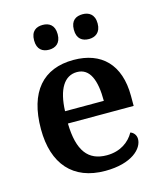

<svg xmlns="http://www.w3.org/2000/svg" viewBox="-113 -834 785 928"><g transform="rotate(-15 279.0 -370.0)"><path d="M388 -626C418 -626 447 -642 447 -688C447 -735 418 -750 388 -750C355 -750 328 -735 328 -688C328 -642 355 -626 388 -626ZM188 -626C219 -626 247 -642 247 -688C247 -735 219 -750 188 -750C156 -750 129 -735 129 -688C129 -642 156 -626 188 -626ZM299 10C433 10 491 -51 491 -98C491 -119 478 -133 463 -138C440 -96 394 -61 326 -61C233 -61 186 -120 183 -258H512V-308C512 -466 427 -548 288 -548C136 -548 50 -452 50 -265C50 -91 138 10 299 10ZM379 -319H185C189 -428 226 -487 289 -487C354 -487 379 -422 379 -319Z"/></g></svg>

Font: Noto Serif Devanagari SemiBold
Style: Regular
Weight: 600
Designer: Universal Thirst, Indian Type Foundry and the Monotype Design Team
Foundry: Monotype Imaging Inc.
Version: Version 2.004